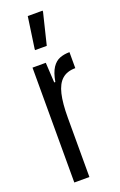

<svg xmlns="http://www.w3.org/2000/svg" viewBox="-142 -760 501 801"><g transform="rotate(-20 108.5 -359.5)"><path d="M41 0V-510H100L105 -421H110Q117 -461 131 -482Q145 -503 164.5 -510.5Q184 -518 208 -518V-447Q171 -447 149 -427.5Q127 -408 117.5 -367.5Q108 -327 108 -263V0ZM76 -575V-580L96 -719H162V-714L128 -575Z"/></g></svg>

Font: Saira UltraCondensed Medium
Style: Regular
Weight: 500
Width: 1
Designer: Hector Gatti with collaboration of the Omnibus-Type team
Foundry: Omnibus-Type
Version: Version 1.101